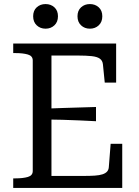

<svg xmlns="http://www.w3.org/2000/svg" viewBox="-20 -924 681 944"><path d="M581 -217V0H45V-47H56Q93 -47 117 -54Q141 -61 141 -83V-627Q141 -649 117 -656Q93 -663 56 -663H45V-710H551V-518H495L486 -608Q484 -626 471 -635.5Q458 -645 431 -648Q404 -651 361 -651H233V-391Q260 -392 287 -393Q328 -394 369.5 -395.5Q411 -397 452 -398V-328Q411 -330 370 -332L287 -335Q260 -335 233 -336V-59H390Q422 -59 445.5 -60.5Q469 -62 484 -67Q499 -72 506.5 -80.5Q514 -89 515 -102L524 -217ZM265 -844Q265 -816 247.5 -799.5Q230 -783 204 -783Q178 -783 160.5 -799.5Q143 -816 143 -844Q143 -872 160.5 -888Q178 -904 204 -904Q230 -904 247.5 -888Q265 -872 265 -844ZM483 -844Q483 -816 465.5 -799.5Q448 -783 422 -783Q396 -783 378.5 -799.5Q361 -816 361 -844Q361 -872 378.5 -888Q396 -904 422 -904Q448 -904 465.5 -888Q483 -872 483 -844Z"/></svg>

Font: Roboto Serif 20pt
Style: Regular
Weight: 400
Designer: Greg Gazdowicz
Foundry: Commercial Type
Version: Version 1.008